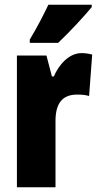

<svg xmlns="http://www.w3.org/2000/svg" viewBox="-20 -786 415 806"><path d="M365 -756V-766H183C162 -722 137 -673 105 -620V-606H224C274 -653 337 -722 365 -756ZM322 -563C267 -563 225 -510 206 -465H198L175 -553H51V0H213V-278C213 -350 240 -389 304 -389C325 -389 341 -387 354 -383L367 -557C347 -562 335 -563 322 -563Z"/></svg>

Font: Noto Sans Ethiopic ExtraCondensed Black
Style: Regular
Weight: 900
Width: 2
Designer: Monotype Design Team
Foundry: Monotype Imaging Inc.
Version: Version 2.102